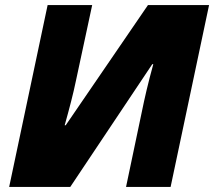

<svg xmlns="http://www.w3.org/2000/svg" viewBox="-20 -734 841 754"><path d="M16 0H256L578 -482H582C561 -406 548 -349 537 -295L475 0H650L801 -714H561L238 -242H234C252 -306 268 -367 278 -416L342 -714H167Z"/></svg>

Font: Noto Sans UI Black
Style: Italic
Weight: 900
Italic angle: -372°
Designer: Monotype Design Team
Foundry: Monotype Imaging Inc.
Version: Version 1.901